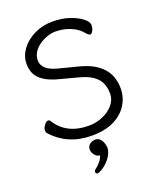

<svg xmlns="http://www.w3.org/2000/svg" viewBox="-171 -815 958 1162"><g transform="rotate(-20 308.5 -234.5)"><path d="M234 -370Q161 -387 118 -423Q75 -459 75 -526Q75 -574 106 -617Q137 -660 191 -686.5Q245 -713 307.5 -713Q370 -713 418 -696.5Q466 -680 495.5 -657Q525 -634 525 -612Q525 -590 516 -575.5Q507 -561 499.5 -561Q492 -561 485 -568L473 -580Q439 -623 370 -642Q340 -650 304.5 -650Q269 -650 230 -631.5Q191 -613 168.5 -584.5Q146 -556 146 -523Q146 -490 172.5 -467Q199 -444 261 -430L370 -402Q560 -353 560 -192Q560 -134 529.5 -86Q499 -38 441.5 -10Q384 18 300 18Q144 18 47 -91Q42 -96 42 -110Q42 -124 55 -141.5Q68 -159 78.5 -159Q89 -159 93 -152Q159 -45 302 -45Q351 -45 393.5 -63.5Q436 -82 462.5 -113.5Q489 -145 489 -184Q489 -248 454 -284.5Q419 -321 351 -339ZM255 244Q241 244 241 230Q241 223 247 218Q266 205 282.5 185Q299 165 304 147Q302 146 292.5 144Q283 142 279 137Q257 116 257 93.5Q257 71 273 59Q289 47 309.5 47Q330 47 344 65Q358 83 362 116Q362 151 333 187.5Q304 224 263 242Q259 244 255 244Z"/></g></svg>

Font: Moon Stars Kai T
Style: Regular
Weight: 400
Designer: GuiWonder
Version: Version 1.101